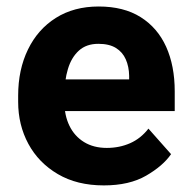

<svg xmlns="http://www.w3.org/2000/svg" viewBox="-20 -558 581 588"><path d="M297.9 9.8Q215.8 9.8 157 -24.9Q98.1 -59.6 66.9 -117.4Q35.6 -175.3 35.6 -246.1V-265.1Q35.6 -344.7 65.7 -406.5Q95.7 -468.3 151.1 -503.2Q206.5 -538.1 282.2 -538.1Q358.9 -538.1 410.6 -505.6Q462.4 -473.1 488.8 -414.8Q515.1 -356.4 515.1 -278.3V-217.8H96.7V-314.9H375.5V-326.2Q375 -354 365.2 -376.2Q355.5 -398.4 335 -411.1Q314.5 -423.8 281.2 -423.8Q244.6 -423.8 221.7 -403.1Q198.7 -382.3 188 -346.7Q177.2 -311 177.2 -265.1V-246.1Q177.2 -204.6 192.6 -172.9Q208 -141.1 237.3 -123Q266.6 -105 307.1 -105Q345.7 -105 378.4 -119.4Q411.1 -133.8 434.6 -164.1L503.9 -85.9Q479 -49.8 427.5 -20Q376 9.8 297.9 9.8Z"/></svg>

Font: Heebo
Style: Bold
Weight: 700
Designer: Oded Ezer
Foundry: Ezer Type House
Version: Version 3.100